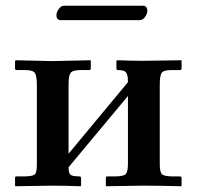

<svg xmlns="http://www.w3.org/2000/svg" viewBox="-20 -645 682 666"><path d="M161.1 -433.1 293 -436 294.9 -434.1V-408.2Q294.9 -401.9 289.1 -401.9H258.8Q231.9 -401.9 224.9 -392.1Q217.8 -382.3 217.8 -350.1V-111.8L423.8 -359.9Q423.8 -371.1 423.1 -377Q422.4 -382.8 419.4 -389.6Q416.5 -396.5 409.4 -399.2Q402.3 -401.9 390.1 -401.9Q383.8 -401.9 383.8 -407.2V-434.1L386.2 -436Q440.9 -434.1 477.1 -434.1L608.9 -436L609.9 -434.1V-408.2Q609.9 -401.9 604 -401.9H574.2Q547.4 -401.9 540.8 -392.3Q534.2 -382.8 534.2 -350.1V-77.1Q534.2 -49.3 541 -41.5Q547.9 -33.7 574.2 -33.2H604Q609.9 -33.2 609.9 -26.9V-1L608.9 1Q527.8 -1 477.1 -1L347.2 1V-1V-27.8Q347.2 -33.2 353 -33.2H382.8Q409.7 -33.7 416.7 -41.7Q423.8 -49.8 423.8 -77.1V-312L217.8 -64.9Q217.8 -45.4 224.1 -39.3Q230.5 -33.2 254.9 -33.2Q261.2 -33.2 261.2 -26.9V-1L259.8 1Q200.2 -1 161.1 -1L33.2 1L32.2 -1V-27.8Q32.2 -33.2 37.1 -33.2H67.9Q95.2 -33.7 101.6 -41Q107.9 -48.3 107.9 -75.2V-349.1Q107.9 -381.8 101.1 -391.8Q94.2 -401.9 67.9 -401.9H38.1Q32.2 -401.9 32.2 -407.2V-434.1L35.2 -436ZM464.8 -575.2H190.9Q175.8 -575.2 175.8 -592.8Q175.8 -602.5 183.8 -613.8Q191.9 -625 201.2 -625H477.1Q483.9 -625 487.5 -619.9Q491.2 -614.7 491.2 -607.9Q491.2 -597.2 483.2 -586.2Q475.1 -575.2 464.8 -575.2Z"/></svg>

Font: Linux Libertine G
Style: Bold
Weight: 700
Designer: Philipp H. Poll
Foundry: Philipp H. Poll
Version: Version 5.0.3